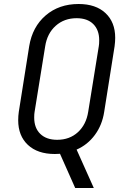

<svg xmlns="http://www.w3.org/2000/svg" viewBox="-20 -760 640 960"><path d="M556 -571Q556 -552 553 -529L501 -201Q491 -135 454.5 -85.5Q418 -36 363 -12L449 180H356L280 9L254 10Q168 10 119.5 -35.5Q71 -81 71 -159Q71 -180 74 -201L126 -529Q142 -626 208.5 -683Q275 -740 373 -740Q459 -740 507.5 -694.5Q556 -649 556 -571ZM474 -529Q476 -539 476 -559Q476 -610 446.5 -639.5Q417 -669 363 -669Q301 -669 258.5 -631Q216 -593 206 -529L153 -201Q151 -191 151 -172Q151 -120 181.5 -90.5Q212 -61 266 -61Q328 -61 369.5 -99Q411 -137 421 -201Z"/></svg>

Font: JetBrains Mono Semi Light
Style: Italic
Weight: 350
Italic angle: -9°
Monospace: yes
Designer: Philipp Nurullin, Konstantin Bulenkov
Foundry: JetBrains
Version: 2.002